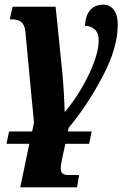

<svg xmlns="http://www.w3.org/2000/svg" viewBox="-20 -565 535 825"><path d="M272 0H374L363 53H261L250 102Q241 143 241 158Q241 173 248.5 180Q256 187 273 187H320L311 240H67L106 53H8L19 0H118L126 -38L89 -429Q86 -459 71 -470.5Q56 -482 30 -482H22L34 -536H219L249 -241Q255 -177 258 -85H260Q321 -159 362.5 -246.5Q404 -334 404 -392Q404 -423 387 -438.5Q370 -454 345 -454Q347 -497 367 -521Q387 -545 425 -545Q451 -545 468.5 -523.5Q486 -502 486 -459Q486 -359 420 -234.5Q354 -110 275 -16Z"/></svg>

Font: Noto Serif CondExtraBold
Style: Italic
Weight: 800
Width: 3
Italic angle: -12°
Designer: Monotype Design Team
Foundry: Monotype Imaging Inc.
Version: Version 1.001